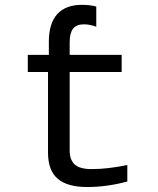

<svg xmlns="http://www.w3.org/2000/svg" viewBox="-20 -751 640 779"><path d="M92.8 -459V-528.3H178.2V-582Q178.2 -656.2 212.4 -693.8Q246.6 -731.4 312 -731.4Q344.2 -731.4 370.6 -724.6V-642.6Q343.3 -652.3 320.8 -652.3Q290 -652.3 276.4 -634.5Q262.7 -616.7 262.7 -580.1V-528.3H473.6V-459H262.7V-140.6Q262.7 -102.1 283.4 -83.5Q304.2 -64.9 351.6 -64.9Q417 -64.9 496.6 -81.5V-14.6Q414.1 7.8 333 7.8Q253.9 7.8 214.4 -25.6Q174.8 -59.1 174.8 -131.3V-459Z"/></svg>

Font: Cousine
Style: Regular
Weight: 400
Monospace: yes
Designer: Steve Matteson
Foundry: Ascender Corporation
Version: Version 1.20